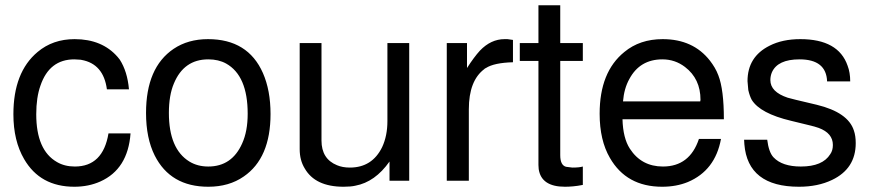

<svg xmlns="http://www.w3.org/2000/svg" viewBox="-20 -688 3319 731"><path d="M387 -348Q374 -445 290 -460Q286 -461 279.5 -461Q273 -461 263 -462Q168 -462 134 -362Q118 -317 118 -253Q118 -116 197 -71Q226 -54 265 -54Q372 -54 393 -180H477Q467 -44 362 3Q317 23 263 23Q133 23 72 -82Q31 -152 31 -253Q31 -413 123 -490Q181 -539 264 -539Q369 -539 428 -471L436 -461Q465 -416 471 -348Z M772 -539Q924 -539 981 -410Q1010 -344 1010 -254Q1010 -86 908 -16Q852 23 773 23Q629 23 569 -96Q536 -162 536 -258Q536 -431 641 -502Q696 -539 772 -539ZM773 -462Q680 -462 642 -370Q623 -325 623 -258Q623 -121 701 -73Q732 -54 773 -54Q863 -54 902 -142Q923 -188 923 -255Q923 -400 841 -446Q812 -462 773 -462Z M1538 0H1463V-73Q1408 5 1333 19Q1316 23 1288 23Q1180 23 1140 -47Q1121 -78 1121 -120V-524H1204V-153Q1204 -83 1263 -59Q1284 -50 1312 -50Q1397 -50 1435 -128Q1455 -171 1455 -227V-524H1538Z M1681 -524H1758V-429Q1785 -471 1807 -495Q1849 -539 1901 -539H1912L1933 -536V-451Q1861 -449 1830 -429L1826 -427L1824 -425Q1765 -381 1765 -272V0H1681Z M2199 -524V-456H2113V-97Q2113 -59 2135 -53L2159 -50Q2186 -50 2199 -54V16Q2179 20 2162 21.5Q2145 23 2131 23Q2041 23 2031 -44L2030 -60V-456H1959V-524H2030V-668H2113V-524Z M2350 -234Q2352 -162 2378 -122Q2422 -54 2504 -54Q2606 -54 2641 -159H2725Q2703 -39 2599 5Q2555 23 2501 23Q2365 23 2302 -87Q2263 -154 2263 -255Q2263 -414 2357 -490Q2416 -539 2503 -539Q2619 -539 2683 -457Q2693 -444 2701 -430.5Q2709 -417 2715 -401Q2736 -347 2736 -234ZM2646 -302 2647 -308Q2647 -388 2588 -433Q2550 -462 2502 -462Q2416 -462 2376 -387Q2356 -351 2352 -302Z M3129 -378Q3126 -462 3024 -462Q2941 -462 2919 -413Q2913 -399 2913 -383Q2913 -338 2979 -316L3010 -308L3090 -289Q3209 -260 3231 -191Q3238 -171 3238 -143Q3238 -46 3148 -3Q3094 23 3022 23Q2827 23 2814 -139L2813 -156H2901Q2907 -108 2925 -89Q2958 -54 3029 -54Q3112 -54 3141 -101Q3151 -115 3151 -136Q3151 -181 3097 -201L3078 -207H3077L3070 -209L2992 -228Q2874 -256 2842 -308Q2834 -323 2829 -345L2826 -379Q2826 -472 2910 -514Q2959 -539 3027 -539Q3172 -539 3207 -438Q3217 -412 3217 -378Z"/></svg>

Font: Ekushey Lal Sabuj Normal
Style: Regular
Weight: 400
Designer: Al Mamun Sumon
Foundry: Al Mamun Sumon
Version: Version 1.0